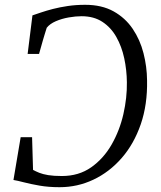

<svg xmlns="http://www.w3.org/2000/svg" viewBox="-20 -771 668 799"><path d="M334.5 -751Q403.5 -751 452.5 -723.8Q501.5 -696.5 532.2 -651Q563 -605.5 577.2 -549.5Q591.5 -493.5 592 -436.5Q594 -336 565.8 -254Q537.5 -172 486.5 -113.5Q435.5 -55 369 -23.5Q302.5 8 228 8Q182 8 144.8 1.5Q107.5 -5 79.8 -12.2Q52 -19.5 36 -22L66 -200H113.5L117.5 -64Q128.5 -58 143.2 -52Q158 -46 180.8 -42.2Q203.5 -38.5 237.5 -38.5Q308 -38.5 359.5 -74.8Q411 -111 444.5 -169.5Q478 -228 493.5 -296.2Q509 -364.5 508 -428.5Q507.5 -479.5 497 -528.5Q486.5 -577.5 464.2 -617Q442 -656.5 406.2 -680Q370.5 -703.5 319.5 -703.5Q295 -703.5 266.2 -698.5Q237.5 -693.5 212.5 -682.8Q187.5 -672 174.5 -655.5Q170.5 -642.5 166.2 -629Q162 -615.5 158 -601.5Q154 -587.5 150.2 -573.8Q146.5 -560 142.5 -546.5H95L115 -707Q129.5 -712 151 -719.2Q172.5 -726.5 200.5 -733.8Q228.5 -741 262.2 -746Q296 -751 334.5 -751Z"/></svg>

Font: Merriweather 28pt Light
Style: Italic
Weight: 300
Italic angle: -7.8°
Version: Version 2.101